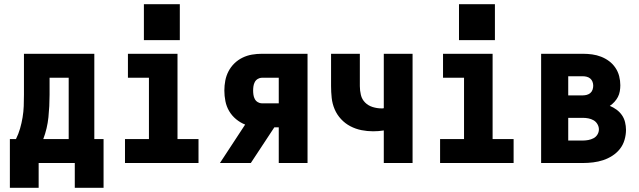

<svg xmlns="http://www.w3.org/2000/svg" viewBox="-20 -776 3040 914"><path d="M27 118V-114H56Q68 -138 75.5 -164Q83 -190 87.5 -217Q92 -244 93 -271Q94 -298 94 -325V-520H429V-114H473V118H336V0H164V118ZM186 -114H307V-406H216V-325Q216 -271 210.5 -217.5Q205 -164 186 -114Z M575 0V-114H689V-406H589V-520H825V-114H925V0ZM665 -585V-756H836V-585Z M1027 0 1147 -183Q1124 -192 1104 -208.5Q1084 -225 1071 -247Q1058 -269 1053 -294.5Q1048 -320 1048 -345Q1048 -369 1052.5 -392.5Q1057 -416 1068 -437Q1079 -458 1096 -474.5Q1113 -491 1134.5 -501.5Q1156 -512 1179.5 -516Q1203 -520 1227 -520H1444V0H1307V-170H1286L1174 0ZM1227 -284H1307V-406H1227Q1217 -406 1207.5 -400.5Q1198 -395 1193 -385.5Q1188 -376 1186.5 -365.5Q1185 -355 1185 -345Q1185 -335 1186.5 -324.5Q1188 -314 1193 -304.5Q1198 -295 1207.5 -289.5Q1217 -284 1227 -284Z M1807 0V-155Q1795 -153 1782 -152Q1769 -151 1756 -151Q1728 -151 1700.5 -156.5Q1673 -162 1648 -175Q1623 -188 1603.5 -209Q1584 -230 1573 -256Q1562 -282 1559 -310Q1556 -338 1556 -366V-520H1693V-366Q1693 -345 1698 -324Q1703 -303 1718 -288Q1733 -273 1754 -266.5Q1775 -260 1796 -260Q1799 -260 1801.5 -260Q1804 -260 1807 -261V-520H1944V0Z M2075 0V-114H2189V-406H2089V-520H2325V-114H2425V0ZM2165 -585V-756H2336V-585Z M2556 0V-520H2755Q2777 -520 2799 -517Q2821 -514 2841.5 -506Q2862 -498 2879.5 -485Q2897 -472 2909.5 -453.5Q2922 -435 2927.5 -413.5Q2933 -392 2933 -370Q2933 -356 2930.5 -341.5Q2928 -327 2921.5 -314.5Q2915 -302 2905 -291Q2895 -280 2883 -272Q2900 -265 2915 -254Q2930 -243 2940.5 -228Q2951 -213 2955.5 -194.5Q2960 -176 2960 -158Q2960 -134 2953 -110Q2946 -86 2931 -67Q2916 -48 2895 -34.5Q2874 -21 2851 -13.5Q2828 -6 2803.5 -3Q2779 0 2755 0ZM2685 -322H2755Q2764 -322 2773.5 -324.5Q2783 -327 2790.5 -333.5Q2798 -340 2801 -349.5Q2804 -359 2804 -368Q2804 -378 2800.5 -387Q2797 -396 2790 -402Q2783 -408 2773.5 -410.5Q2764 -413 2755 -413H2685ZM2685 -107H2755Q2768 -107 2781 -109.5Q2794 -112 2805.5 -118Q2817 -124 2824 -135.5Q2831 -147 2831 -160Q2831 -173 2824 -185Q2817 -197 2805.5 -203.5Q2794 -210 2781 -212.5Q2768 -215 2755 -215H2685Z"/></svg>

Font: Iosevka SS04 Heavy
Style: Regular
Weight: 900
Monospace: yes
Designer: Belleve Invis
Foundry: Belleve Invis
Version: Version 19.0.0; ttfautohint (v1.8.4)